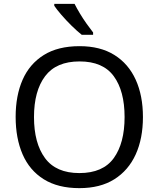

<svg xmlns="http://www.w3.org/2000/svg" viewBox="-20 -964 821 994"><path d="M720 -358Q720 -247 682.5 -164.5Q645 -82 572 -36Q499 10 391 10Q280 10 206.5 -36Q133 -82 97 -165Q61 -248 61 -359Q61 -469 97 -551Q133 -633 206.5 -679Q280 -725 392 -725Q499 -725 572 -679.5Q645 -634 682.5 -551.5Q720 -469 720 -358ZM156 -358Q156 -223 213 -145.5Q270 -68 391 -68Q513 -68 569 -145.5Q625 -223 625 -358Q625 -493 569 -569.5Q513 -646 392 -646Q271 -646 213.5 -569.5Q156 -493 156 -358ZM366 -944Q377 -922 393.5 -894.5Q410 -867 428.5 -841Q447 -815 462 -796V-784H403Q380 -802 351 -830.5Q322 -859 297.5 -887.5Q273 -916 261 -934V-944Z"/></svg>

Font: Noto Sans Hebrew Droid
Style: Regular
Weight: 400
Designer: Monotype Design Team
Foundry: Monotype Imaging Inc.
Version: Version 1.100